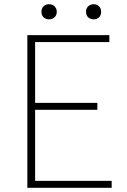

<svg xmlns="http://www.w3.org/2000/svg" viewBox="-20 -893 602 913"><path d="M110 0H511V-33H147V-371H443V-404H147V-693H500V-726H110ZM213 -801C233 -801 250 -814 250 -837C250 -859 233 -873 213 -873C193 -873 177 -859 177 -837C177 -814 193 -801 213 -801ZM426 -801C445 -801 461 -814 461 -837C461 -859 445 -873 426 -873C405 -873 389 -859 389 -837C389 -814 405 -801 426 -801Z"/></svg>

Font: Noto Sans CJK HK Thin
Style: Regular
Weight: 100
Designer: Ryoko NISHIZUKA 西塚涼子 (kana, bopomofo & ideographs); Paul D. Hunt (Latin, Greek & Cyrillic); Sandoll Communications 산돌커뮤니
Foundry: Adobe
Version: Version 2.004;hotconv 1.0.118;makeotfexe 2.5.65603